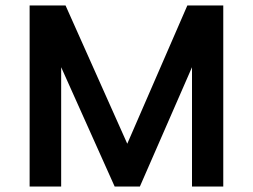

<svg xmlns="http://www.w3.org/2000/svg" viewBox="-20 -680 922 700"><path d="M219 -660H88V0H203V-435L398 0H490L680 -435V0H794V-660H663L444 -156Z"/></svg>

Font: Quattrocento Sans
Style: Bold
Weight: 700
Designer: Pablo Impallari
Foundry: Pablo Impallari, Igino Marini, Brenda Gallo
Version: Version 2.000